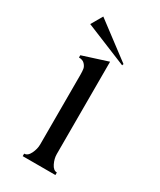

<svg xmlns="http://www.w3.org/2000/svg" viewBox="-149 -608 550 661"><g transform="rotate(30 125.5 -277.5)"><path d="M189 0H59V-10Q73 -10 82 -28.5Q91 -47 91 -65V-342Q91 -356 89.5 -365Q88 -374 80 -382.5Q72 -391 57 -391V-400L157 -432V-65Q157 -47 166 -28.5Q175 -10 189 -10ZM201 -448 199 -442 33 -510 59 -555Z"/></g></svg>

Font: Forum
Style: Regular
Weight: 400
Designer: Denis Masharov
Foundry: Denis Masharov
Version: Version 1.000